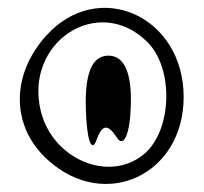

<svg xmlns="http://www.w3.org/2000/svg" viewBox="-20 -898 514 483"><path d="M196 -623C198 -548 210 -513 222 -544C237 -586 251 -587 274 -552C291 -525 307 -560 309 -631C312 -714 293 -758 253 -758C212 -758 193 -715 196 -623ZM96 -808C6 -708 8 -578 101 -495C244 -366 442 -458 442 -654C442 -858 227 -954 96 -808ZM351 -792C418 -725 413 -569 342 -510C255 -438 114 -496 83 -617C39 -792 228 -915 351 -792Z"/></svg>

Font: Hussar Skorodowane
Style: Bold
Weight: 700
Foundry: Cannot Into Space Fonts
Version: Version 0.892